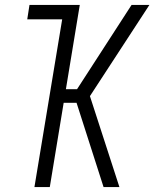

<svg xmlns="http://www.w3.org/2000/svg" viewBox="-20 -755 640 775"><path d="M462 0H398L289 -340H237L181 0H119L231 -677H90L99 -735H302L246 -395H291L511 -735H583L343 -367Z"/></svg>

Font: Iosevka Light Extended Oblique
Style: Regular
Weight: 300
Width: 7
Italic angle: -9°
Monospace: yes
Designer: Belleve Invis
Foundry: Belleve Invis
Version: Version 32.5.0; ttfautohint (v1.8.4)